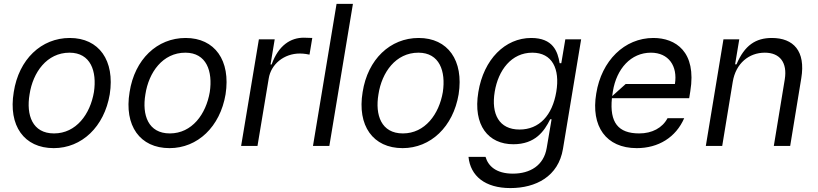

<svg xmlns="http://www.w3.org/2000/svg" viewBox="-20 -747 4186 983"><path d="M255 11.4C398.8 11.4 513.8 -98 541.9 -264.2C568.9 -437.5 486.9 -552.6 337.4 -552.6C191.4 -552.6 76.3 -443.2 50.4 -275.6C21.7 -103.7 103.3 11.4 255 11.4ZM256.4 -63.9C146 -63.9 113.3 -157.7 131.4 -264.2C148.4 -376.4 219.8 -477.3 335.9 -477.3C444.2 -477.3 476.9 -382.1 460.9 -275.6C441.8 -163 370.4 -63.9 256.4 -63.9Z M848 11.4C991.8 11.4 1106.9 -98 1134.9 -264.2C1161.9 -437.5 1079.9 -552.6 930.4 -552.6C784.4 -552.6 669.4 -443.2 643.5 -275.6C614.7 -103.7 696.4 11.4 848 11.4ZM849.4 -63.9C739 -63.9 706.3 -157.7 724.4 -264.2C741.5 -376.4 812.9 -477.3 929 -477.3C1037.3 -477.3 1070 -382.1 1054 -275.6C1034.8 -163 963.4 -63.9 849.4 -63.9Z M1298.3 0 1355.8 -345.2C1367.5 -419 1434.7 -473 1514.9 -473C1536.6 -473 1558.9 -468.8 1564.6 -467.3L1578.8 -552.6C1569.2 -553.3 1547.2 -554 1535.5 -554C1469.5 -554 1406.6 -517 1370.7 -416.9H1365.1L1386.4 -545.5H1305.4L1214.5 0Z M1703.1 -727.3 1582.4 0H1666.2L1786.9 -727.3Z M2041.2 11.4C2185 11.4 2300.1 -98 2328.1 -264.2C2355.1 -437.5 2273.1 -552.6 2123.6 -552.6C1977.6 -552.6 1862.6 -443.2 1836.6 -275.6C1807.9 -103.7 1889.6 11.4 2041.2 11.4ZM2042.6 -63.9C1932.2 -63.9 1899.5 -157.7 1917.6 -264.2C1934.7 -376.4 2006 -477.3 2122.2 -477.3C2230.5 -477.3 2263.1 -382.1 2247.2 -275.6C2228 -163 2156.6 -63.9 2042.6 -63.9Z M2593 215.9C2723.7 215.9 2838.8 156.2 2862.2 15.6L2955.3 -545.5H2874.3L2853.7 -423.3H2845.2C2835.6 -483.7 2811.1 -552.6 2699.6 -552.6C2566.1 -552.6 2456.3 -443.2 2429 -275.6C2400.6 -105.1 2480.5 -8.5 2608 -8.5C2719.8 -8.5 2766.3 -74.6 2796.9 -136.4H2804L2779.1 9.9C2764.2 100.9 2693.2 142 2605.8 142C2519.5 142 2479 102.3 2465.9 56.1H2378.6C2388.5 154.1 2463.4 215.9 2593 215.9ZM2639.9 -83.8C2534.8 -83.8 2494 -163.4 2512.8 -277C2530.9 -387.8 2598.4 -477.3 2705.3 -477.3C2807.2 -477.3 2847.7 -394.9 2828.1 -277C2807.9 -156.2 2740.8 -83.8 2639.9 -83.8Z M3325.3 -552.6C3176.8 -552.6 3059.7 -436.1 3032.7 -268.5C3004.3 -100.9 3082.4 11.4 3240.1 11.4C3350.9 11.4 3440.3 -43.7 3483 -142H3397.7C3371.4 -92 3318.2 -63.9 3252.8 -63.9C3144.9 -63.9 3100.5 -119.7 3112.9 -244.3H3508.5L3514.2 -279.8C3547.6 -483 3438.2 -552.6 3325.3 -552.6ZM3183.2 -316.8 3114.3 -255C3115.4 -263.1 3116.5 -271.3 3117.9 -279.8C3136.7 -395.2 3210.2 -477.3 3312.5 -477.3C3403.1 -477.3 3450.3 -409.1 3435.4 -316.8Z M3731.5 -328.1C3747.2 -423.3 3815 -477.3 3895.6 -477.3C3973 -477.3 4011.7 -426.5 3997.9 -340.9L3941.8 0H4025.6L4082.4 -346.6C4105.5 -485.8 4042.3 -552.6 3931.8 -552.6C3849.4 -552.6 3792.3 -515.6 3750.7 -417.6H3743.6L3764.9 -545.5H3683.9L3593.7 0H3677.6Z"/></svg>

Font: Riot Sans 2.0
Style: Italic
Weight: 400
Italic angle: -9.39999°
Designer: Rasmus Andersson
Foundry: rsms
Version: Version 3.006;hotconv 1.0.109;makeotfexe 2.5.65596